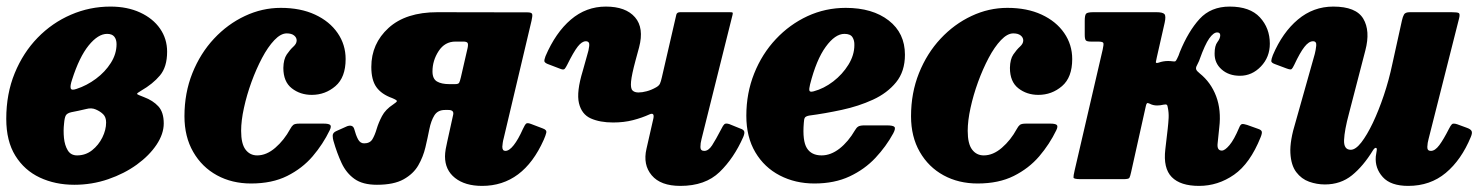

<svg xmlns="http://www.w3.org/2000/svg" viewBox="-22 -558 4622 598"><path d="M-2.5 -188Q-2.5 -266 23.8 -330Q50 -394 95.2 -440.5Q140.5 -487 199 -512.2Q257.5 -537.5 322 -537.5Q374.5 -537.5 414.5 -519Q454.5 -500.5 476.5 -468.8Q498.5 -437 498.5 -397Q498.5 -349.5 476.2 -323Q454 -296.5 417.5 -275.5Q403.5 -267.5 405 -265.2Q406.5 -263 426.5 -255.5Q454.5 -245 471.2 -226.8Q488 -208.5 488 -173.5Q488 -141 465.5 -107.2Q443 -73.5 404 -45.2Q365 -17 314.8 0.2Q264.5 17.5 209.5 17.5Q150 17.5 102 -5Q54 -27.5 25.8 -73Q-2.5 -118.5 -2.5 -188ZM216 -281Q248.5 -291.5 277 -312.8Q305.5 -334 323.2 -362Q341 -390 341 -420.5Q341 -435 334 -443.8Q327 -452.5 311.5 -452.5Q283.5 -452.5 254.2 -416.5Q225 -380.5 202.5 -310Q196 -290.5 198.2 -283Q200.5 -275.5 216 -281ZM246.5 -218.5Q234.5 -215.5 222.2 -213Q210 -210.5 200 -208.5Q187 -205.5 183 -198.5Q179 -191.5 177.5 -173Q175 -151.5 177.2 -128.5Q179.5 -105.5 189 -89.8Q198.5 -74 218 -74Q244.5 -74 264.8 -90Q285 -106 296.8 -129.8Q308.5 -153.5 308.5 -176.5Q308.5 -193 299.5 -202Q290.5 -211 276.5 -217Q263 -223 246.5 -218.5Z M1054.5 -374Q1054.5 -317 1022.8 -289.8Q991 -262.5 949 -262.5Q913 -262.5 886.8 -283Q860.5 -303.5 860.5 -346.5Q861 -373.5 871.2 -388.5Q881.5 -403.5 891.8 -412.8Q902 -422 902 -432Q902 -441 894 -447.5Q886 -454 871 -454Q852.5 -454 832.5 -433Q812.5 -412 794.2 -377.5Q776 -343 761.2 -302.5Q746.5 -262 737.8 -222Q729 -182 729 -150.5Q729 -110 742.8 -92Q756.5 -74 779 -74Q808 -74 835.5 -97.8Q863 -121.5 882 -156.5Q886.5 -165 891.5 -169Q896.5 -173 910.5 -173H986Q1001.5 -173 1006.2 -169Q1011 -165 1005 -152.5Q984 -109 951.8 -71.2Q919.5 -33.5 872.5 -10Q825.5 13.5 760 13.5Q700.5 13.5 653.8 -12Q607 -37.5 579.8 -84.8Q552.5 -132 552.5 -196Q552.5 -268.5 577.2 -330.2Q602 -392 644.5 -437.5Q687 -483 740.8 -508.2Q794.5 -533.5 852.5 -533.5Q914 -533.5 959.2 -512.5Q1004.5 -491.5 1029.5 -455.2Q1054.5 -419 1054.5 -374Z M1016.5 -119.5Q1014.5 -125.5 1014.2 -135.2Q1014 -145 1026 -150L1059.5 -165Q1076.5 -170.5 1081 -157Q1086.5 -136.5 1093.2 -124Q1100 -111.5 1112 -111.5Q1130 -111.5 1137.8 -124.2Q1145.5 -137 1151.2 -156.5Q1157 -176 1167.8 -196.5Q1178.5 -217 1203 -233Q1213.5 -240 1214.2 -243Q1215 -246 1199.5 -252.5Q1166 -264.5 1150.2 -286.8Q1134.5 -309 1134.5 -349.5Q1134.5 -422 1188.2 -471Q1242 -520 1340.5 -520L1621 -519.5Q1634 -519.5 1635.5 -514Q1637 -508.5 1633.5 -493.5L1546.5 -126Q1545 -121.5 1543.8 -113Q1542.5 -104.5 1542.5 -101Q1542.5 -88 1552 -88Q1564 -88 1578 -105.8Q1592 -123.5 1606.5 -156Q1612.5 -169 1616.5 -172.8Q1620.5 -176.5 1633 -171.5L1668.5 -158Q1681.5 -153.5 1679.5 -144.8Q1677.5 -136 1671.5 -122.5Q1607.5 21 1479.5 21Q1426.5 21 1395.2 -3.8Q1364 -28.5 1364 -71Q1364 -80.5 1366.2 -93.8Q1368.5 -107 1371 -117L1389.5 -201Q1392.5 -215.5 1374.5 -215.5H1364Q1341.5 -215.5 1331 -198.8Q1320.5 -182 1315.2 -155.5Q1310 -129 1303 -99.2Q1296 -69.5 1280.8 -43Q1265.5 -16.5 1235 0.5Q1204.5 17.5 1152 17.5Q1107.5 17.5 1082 -0.8Q1056.5 -19 1042 -50Q1027.5 -81 1016.5 -119.5ZM1434.5 -409Q1437 -421.5 1433.8 -425Q1430.5 -428.5 1421 -428.5H1396.5Q1363.5 -428.5 1344.2 -399Q1325 -369.5 1325 -335.5Q1325 -312.5 1339 -304.2Q1353 -296 1377 -296H1395.5Q1405.5 -296 1408 -300.2Q1410.5 -304.5 1413.5 -317.5Z M1677 -383Q1708.5 -456.5 1756 -497Q1803.5 -537.5 1865 -537.5Q1927 -537.5 1955.8 -504.2Q1984.5 -471 1968.5 -410.5L1957.5 -370Q1945.5 -325.5 1943.5 -304.2Q1941.5 -283 1947.8 -276.5Q1954 -270 1966.5 -270Q1978 -270 1992.2 -273.8Q2006.5 -277.5 2021.5 -286Q2030.5 -291 2033.5 -297.5Q2036.5 -304 2039.5 -317.5L2084.5 -512.5Q2086.5 -520 2096.5 -520H2251Q2258.5 -520 2259.8 -518.8Q2261 -517.5 2259.5 -511.5L2163 -125Q2159.5 -112 2159.5 -100Q2159.5 -88 2171.5 -88Q2184.5 -88 2195.8 -105.2Q2207 -122.5 2225 -157Q2230 -167.5 2234.2 -171.2Q2238.5 -175 2249.5 -171.5L2284 -157.5Q2293.5 -154.5 2295.8 -149Q2298 -143.5 2293 -131.5Q2264 -65.5 2219.2 -22.2Q2174.5 21 2097 21Q2035.5 21 2007.8 -12Q1980 -45 1991.5 -94.5L2013 -189Q2017 -208.5 2001.5 -202Q1977.5 -191 1949.5 -183.8Q1921.5 -176.5 1887.5 -176.5Q1846.5 -176.5 1818 -189.2Q1789.5 -202 1781.2 -236.8Q1773 -271.5 1793 -337L1807 -387Q1811.5 -400.5 1813.2 -415Q1815 -429.5 1802.5 -429.5Q1790.5 -429.5 1777.5 -413Q1764.5 -396.5 1744.5 -356Q1740.5 -348 1737 -343.8Q1733.5 -339.5 1723.5 -343.5L1683 -359Q1674 -363 1673.5 -367.5Q1673 -372 1677 -383Z M2302.5 -197.5Q2302.5 -268 2327 -329.2Q2351.5 -390.5 2394.5 -436.2Q2437.5 -482 2493.2 -507.8Q2549 -533.5 2612 -533.5Q2695.5 -533.5 2746 -494.2Q2796.5 -455 2796.5 -387.5Q2796.5 -335.5 2769 -301.8Q2741.5 -268 2696.8 -247.5Q2652 -227 2599.8 -215.8Q2547.5 -204.5 2498 -198Q2488 -196 2485 -191.8Q2482 -187.5 2481.5 -175Q2477 -119.5 2491 -96.8Q2505 -74 2537 -74Q2565.5 -74 2592.8 -95.2Q2620 -116.5 2641 -152.5Q2645.5 -160.5 2651.2 -164Q2657 -167.5 2671 -167.5H2740Q2760 -167.5 2764 -162.5Q2768 -157.5 2760 -142.5Q2738 -102 2704.5 -66.2Q2671 -30.5 2624 -8.5Q2577 13.5 2514.5 13.5Q2455 13.5 2406.8 -11.5Q2358.5 -36.5 2330.5 -83.8Q2302.5 -131 2302.5 -197.5ZM2512 -273.5Q2544 -282 2573 -304.2Q2602 -326.5 2620.5 -356.5Q2639 -386.5 2639 -417.5Q2639.5 -432 2633 -442.2Q2626.5 -452.5 2608 -452.5Q2579 -452.5 2549.8 -412.2Q2520.5 -372 2501 -295Q2497.5 -281 2499 -275.8Q2500.5 -270.5 2512 -273.5Z M3317.5 -374Q3317.5 -317 3285.8 -289.8Q3254 -262.5 3212 -262.5Q3176 -262.5 3149.8 -283Q3123.5 -303.5 3123.5 -346.5Q3124 -373.5 3134.2 -388.5Q3144.5 -403.5 3154.8 -412.8Q3165 -422 3165 -432Q3165 -441 3157 -447.5Q3149 -454 3134 -454Q3115.5 -454 3095.5 -433Q3075.5 -412 3057.2 -377.5Q3039 -343 3024.2 -302.5Q3009.5 -262 3000.8 -222Q2992 -182 2992 -150.5Q2992 -110 3005.8 -92Q3019.5 -74 3042 -74Q3071 -74 3098.5 -97.8Q3126 -121.5 3145 -156.5Q3149.5 -165 3154.5 -169Q3159.5 -173 3173.5 -173H3249Q3264.5 -173 3269.2 -169Q3274 -165 3268 -152.5Q3247 -109 3214.8 -71.2Q3182.5 -33.5 3135.5 -10Q3088.5 13.5 3023 13.5Q2963.5 13.5 2916.8 -12Q2870 -37.5 2842.8 -84.8Q2815.5 -132 2815.5 -196Q2815.5 -268.5 2840.2 -330.2Q2865 -392 2907.5 -437.5Q2950 -483 3003.8 -508.2Q3057.5 -533.5 3115.5 -533.5Q3177 -533.5 3222.2 -512.5Q3267.5 -491.5 3292.5 -455.2Q3317.5 -419 3317.5 -374Z M3904.5 -131Q3871.5 -48.5 3821.5 -13.8Q3771.5 21 3712.5 21Q3654.5 21 3627.5 -6.5Q3600.5 -34 3607.5 -93L3615 -157.5Q3617 -175 3617.8 -191Q3618.5 -207 3615.5 -221.5Q3614.5 -230 3611.8 -231.8Q3609 -233.5 3602 -232Q3591.5 -229.5 3582 -229.5Q3569 -229.5 3559 -235Q3552.5 -238 3550.5 -236.5Q3548.5 -235 3547 -228.5L3501 -22Q3498 -8 3495.5 -4Q3493 0 3476.5 0H3344Q3322 0 3321.5 -5Q3321 -10 3325 -27L3412.5 -404Q3416 -419.5 3414.5 -424Q3413 -428.5 3397.5 -428.5H3375.5Q3363 -428.5 3359.8 -432.5Q3356.5 -436.5 3356.5 -450V-493.5Q3356.5 -511.5 3361.2 -515.8Q3366 -520 3383.5 -520H3580Q3599.5 -520 3604.8 -514Q3610 -508 3605.5 -487.5L3581 -379.5Q3578.5 -369.5 3578 -364.8Q3577.5 -360 3587 -363Q3601 -368 3616 -368Q3623 -368 3630 -367Q3636.5 -366 3638.8 -367.2Q3641 -368.5 3644.5 -376Q3647 -380.5 3648.8 -385.2Q3650.5 -390 3652.5 -395.5Q3679 -460.5 3714.2 -499Q3749.5 -537.5 3808 -537.5Q3871 -537.5 3902 -504Q3933 -470.5 3933 -422Q3933 -380 3905.2 -351Q3877.5 -322 3840 -322Q3805 -322 3782.8 -341.8Q3760.5 -361.5 3761 -391.5Q3761 -415.5 3769.8 -427Q3778.5 -438.5 3778.5 -448Q3778.5 -457 3769 -457Q3757.5 -457 3744.2 -438.2Q3731 -419.5 3714.5 -373.5Q3713 -368.5 3710.5 -363.8Q3708 -359 3706 -354.5Q3702 -347.5 3703.5 -342.2Q3705 -337 3714.5 -329.5Q3749.5 -301.5 3765.8 -258.2Q3782 -215 3775.5 -161L3770.5 -112.5Q3767.5 -89 3783.5 -89Q3793 -89 3807.2 -105.8Q3821.5 -122.5 3837.5 -160.5Q3841.5 -170.5 3846.2 -171.5Q3851 -172.5 3862 -169L3897 -156.5Q3906 -153.5 3907.8 -148.5Q3909.5 -143.5 3904.5 -131Z M3942.5 -386.5Q3972.5 -457 4020.5 -497.2Q4068.5 -537.5 4130.5 -537.5Q4201.5 -537.5 4224 -499.8Q4246.5 -462 4230.5 -401L4179.5 -204.5Q4165.5 -152.5 4164.2 -122Q4163 -91.5 4185 -91.5Q4200 -91.5 4217.8 -114.2Q4235.5 -137 4253.8 -175.2Q4272 -213.5 4288 -261Q4304 -308.5 4314.5 -358.5L4344.5 -494.5Q4347 -506 4351 -513Q4355 -520 4369 -520H4498.5Q4516.5 -520 4521.2 -517.5Q4526 -515 4522.5 -501L4427.5 -125.5Q4424 -113 4423.5 -100.5Q4423 -88 4434.5 -88Q4447.5 -88 4460.8 -105.8Q4474 -123.5 4491 -157Q4496 -167 4500 -171Q4504 -175 4516.5 -171L4546.5 -160Q4558 -156 4561.2 -150.2Q4564.5 -144.5 4559 -131.5Q4529.5 -60 4481 -19.5Q4432.5 21 4364 21Q4309.5 21 4284.8 -6.5Q4260 -34 4263 -70.5L4266 -90Q4267 -97.5 4263 -97.5Q4259 -97.5 4254 -89.5Q4224 -40.5 4188.8 -12Q4153.5 16.5 4104.5 16.5Q4079.5 16.5 4055.5 8Q4031.5 -0.5 4015.2 -22Q3999 -43.5 3997 -81.5Q3995 -119.5 4013.5 -179L4073 -390Q4076 -401.5 4077.5 -415.5Q4079 -429.5 4067.5 -429.5Q4054.5 -429.5 4040.8 -412Q4027 -394.5 4009 -356Q4004 -345.5 4000.8 -342.8Q3997.5 -340 3984.5 -345L3948.5 -358.5Q3937.5 -362.5 3937.5 -368Q3937.5 -373.5 3942.5 -386.5Z"/></svg>

Font: Besley* Narrow Heavy
Style: Italic
Weight: 800
Width: 4
Italic angle: -13°
Designer: Owen Earl
Foundry: indestructible type*
Version: Version 3.000; ttfautohint (v1.8.3)